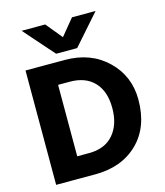

<svg xmlns="http://www.w3.org/2000/svg" viewBox="-129 -996 941 1093"><g transform="rotate(-15 341.5 -449.0)"><path d="M382 -721H258L102 -898H241L320 -802L399 -898H538ZM292 -547H223V-126H293Q386 -126 436.5 -184Q487 -242 487 -340Q487 -438 436 -492.5Q385 -547 292 -547ZM295 0H65V-674H297Q449 -674 546 -580.5Q643 -487 643 -348Q643 -186 547.5 -93Q452 0 295 0Z"/></g></svg>

Font: Hind Jalandhar
Style: Bold
Weight: 700
Designer: Namrata Goyal
Foundry: Indian Type Foundry
Version: Version 0.702;PS 1.0;hotconv 1.0.81;makeotf.lib2.5.63406